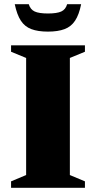

<svg xmlns="http://www.w3.org/2000/svg" viewBox="-20 -891 455 911"><path d="M383 -30.5V0H32.5V-30.5L104 -60.5V-616L32.5 -645.5V-676H383V-645.5L311.5 -616V-60.5ZM207.5 -827Q250 -827 270.8 -836.5Q291.5 -846 298.5 -871H365Q355 -821 336.2 -792.8Q317.5 -764.5 286.2 -752.8Q255 -741 207.5 -741Q160 -741 128.8 -752.8Q97.5 -764.5 79 -792.8Q60.5 -821 50 -871H116.5Q124 -846 144.5 -836.5Q165 -827 207.5 -827Z"/></svg>

Font: Newsreader 16pt 16pt ExtraBold
Style: Regular
Weight: 800
Version: Version 1.003